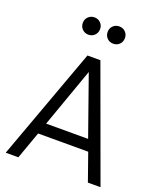

<svg xmlns="http://www.w3.org/2000/svg" viewBox="-174 -1091 1000 1199"><g transform="rotate(20 326.0 -492.0)"><path d="M283 -745H369L641 0H557L493 -182H160L95 0H11ZM465 -257 326 -651 186 -257ZM186 -927Q186 -951 202.5 -967.5Q219 -984 244 -984Q268 -984 284.5 -967.5Q301 -951 301 -927Q301 -902 284.5 -885.5Q268 -869 244 -869Q219 -869 202.5 -885.5Q186 -902 186 -927ZM409 -984Q433 -984 449.5 -967.5Q466 -951 466 -927Q466 -902 449.5 -885.5Q433 -869 409 -869Q384 -869 367.5 -885.5Q351 -902 351 -927Q351 -951 367.5 -967.5Q384 -984 409 -984Z"/></g></svg>

Font: Evergrow Sans 
Style: Regular
Weight: 400
Foundry: 10Web
Version: Version 1.000